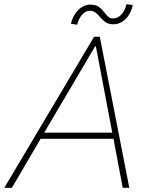

<svg xmlns="http://www.w3.org/2000/svg" viewBox="-41 -895 718 915"><path d="M-20.5 0 407.2 -719.7H434.6L575.2 0H543.9L498 -243.2L496.1 -252L416 -673.8H412.1L165 -254.9L155.3 -238.3L15.6 0ZM138.7 -233.4 145.5 -262.7H517.6L510.7 -233.4ZM326.7 -777.3 296.9 -781.7Q306.2 -822.3 332.3 -847.7Q358.4 -873 390.6 -873Q414.6 -873 429 -863Q443.4 -853 453.1 -840.1Q462.9 -827.1 472.7 -817.1Q482.4 -807.1 497.6 -807.1Q521.5 -807.1 539.1 -827.6Q556.6 -848.1 561.5 -875L591.8 -871.1Q584 -831.1 558.3 -805.2Q532.7 -779.3 498.5 -779.3Q476.6 -779.3 462.6 -789.1Q448.7 -798.8 438 -811.5Q427.2 -824.2 415.5 -834Q403.8 -843.8 386.7 -843.8Q367.2 -843.8 350.3 -825Q333.5 -806.2 326.7 -777.3Z"/></svg>

Font: Reddit Sans ExtraLight
Style: Italic
Weight: 250
Italic angle: -11.25°
Designer: Stephen Hutchings
Version: Version 1.013